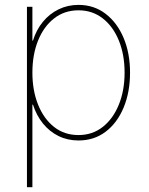

<svg xmlns="http://www.w3.org/2000/svg" viewBox="-20 -569 615 793"><path d="M91.3 204.1V-541H113.8V-401.4H116.2Q129.9 -445.8 157.2 -479Q184.6 -512.2 222.2 -530.5Q259.8 -548.8 304.2 -548.8Q368.2 -548.8 416 -512.2Q463.9 -475.6 490.5 -412.4Q517.1 -349.1 517.1 -269Q517.1 -188.5 490.7 -125Q464.4 -61.5 416.5 -25.1Q368.7 11.2 304.2 11.2Q259.3 11.2 221.9 -7.1Q184.6 -25.4 157.5 -58.8Q130.4 -92.3 116.2 -136.7H113.8V204.1ZM304.2 -11.2Q361.8 -11.2 404.5 -44.9Q447.3 -78.6 470.9 -137Q494.6 -195.3 494.6 -269Q494.6 -343.3 470.9 -401.4Q447.3 -459.5 404.5 -492.9Q361.8 -526.4 304.2 -526.4Q246.1 -526.4 203.4 -492.9Q160.6 -459.5 137.2 -401.4Q113.8 -343.3 113.8 -269Q113.8 -195.3 137.2 -137Q160.6 -78.6 203.1 -44.9Q245.6 -11.2 304.2 -11.2Z"/></svg>

Font: Inter 17pt Thin
Style: Regular
Weight: 250
Version: Version 4.001;git-66647c0bb